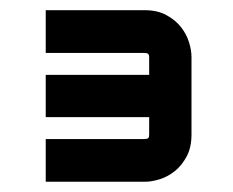

<svg xmlns="http://www.w3.org/2000/svg" viewBox="-20 -688 457 377"><path d="M356 -423.8Q356 -398.4 346.4 -380.6Q336.9 -362.8 323 -351.8Q309.1 -340.8 293.2 -335.9Q277.3 -331.1 264.2 -331.1H69.8V-415H263.2Q269 -415 271 -416.7Q272.9 -418.5 272.9 -423.8V-458H69.8V-541H272.9V-575.2Q272.9 -580.6 270.8 -582.3Q268.6 -584 264.2 -584H69.8V-668H264.2Q289.1 -668 306.6 -658.4Q324.2 -648.9 335.2 -635Q346.2 -621.1 351.1 -605.2Q356 -589.4 356 -576.2Z"/></svg>

Font: Bruno Ace SC
Style: Regular
Weight: 400
Designer: Astigmatic (AOETI)
Foundry: Astigmatic (AOETI)
Version: Version 1.000